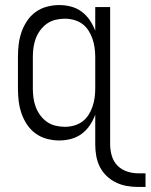

<svg xmlns="http://www.w3.org/2000/svg" viewBox="-20 -548 596 760"><path d="M526 192Q504 192 481.5 188Q459 184 438.5 174Q418 164 401.5 148Q385 132 375 112Q365 92 361 69.5Q357 47 357 24V-94Q349 -72 335.5 -52Q322 -32 303 -18Q284 -4 261 2Q238 8 214 8Q190 8 165.5 1.5Q141 -5 121 -19.5Q101 -34 87 -55Q73 -76 65 -99.5Q57 -123 54 -147.5Q51 -172 51 -197V-323Q51 -348 54 -372.5Q57 -397 65 -420.5Q73 -444 87 -465Q101 -486 121 -500.5Q141 -515 165.5 -521.5Q190 -528 214 -528Q238 -528 261 -522Q284 -516 303 -502Q322 -488 335.5 -468Q349 -448 357 -426V-520H416V24Q416 46 422.5 68.5Q429 91 444.5 107Q460 123 482 130.5Q504 138 526 138H556V192ZM237 -46Q255 -46 273 -51Q291 -56 305.5 -66.5Q320 -77 330 -92.5Q340 -108 346 -125.5Q352 -143 354.5 -161Q357 -179 357 -197V-323Q357 -341 354.5 -359Q352 -377 346 -394.5Q340 -412 330 -427.5Q320 -443 305.5 -453.5Q291 -464 273 -469Q255 -474 237 -474Q218 -474 199.5 -469.5Q181 -465 166 -454.5Q151 -444 139.5 -428.5Q128 -413 121.5 -395.5Q115 -378 112.5 -359.5Q110 -341 110 -323V-197Q110 -179 112.5 -160.5Q115 -142 121.5 -124.5Q128 -107 139.5 -91.5Q151 -76 166 -65.5Q181 -55 199.5 -50.5Q218 -46 237 -46Z"/></svg>

Font: Iosevka QP Light
Style: Regular
Weight: 300
Designer: Belleve Invis
Foundry: Belleve Invis
Version: Version 20.0.0; ttfautohint (v1.8.4)